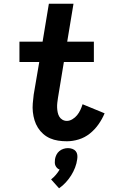

<svg xmlns="http://www.w3.org/2000/svg" viewBox="-20 -755 640 1037"><path d="M341 8Q317 8 294 4.5Q271 1 250.5 -8Q230 -17 213.5 -31.5Q197 -46 185 -65Q173 -84 166.5 -105.5Q160 -127 157.5 -150Q155 -173 157 -196.5Q159 -220 162 -244L192 -420H85V-530H210L244 -735H377L343 -530H487V-420H325L293 -226Q291 -213 289.5 -200Q288 -187 288.5 -174Q289 -161 291.5 -148.5Q294 -136 300 -125.5Q306 -115 317 -108.5Q328 -102 341 -102Q356 -102 371 -111Q386 -120 396.5 -133Q407 -146 414 -161Q421 -176 426 -192L545 -143Q532 -112 512 -83.5Q492 -55 465 -33.5Q438 -12 405.5 -2Q373 8 341 8ZM299 262 256 214Q270 203 281.5 189.5Q293 176 302 161Q302 161 302 161Q302 161 302 161Q294 158 288.5 152.5Q283 147 279.5 139.5Q276 132 276 123Q276 114 277 105Q279 93 284.5 81.5Q290 70 300 61.5Q310 53 322.5 49Q335 45 347 45Q359 45 370.5 49Q382 53 389 61.5Q396 70 397.5 81.5Q399 93 397 105Q394 128 385.5 150Q377 172 364.5 192Q352 212 335.5 230Q319 248 299 262Z"/></svg>

Font: Iosevka Curly Slab XBdEx
Style: Italic
Weight: 800
Width: 7
Italic angle: -9°
Monospace: yes
Designer: Belleve Invis
Foundry: Belleve Invis
Version: Version 11.1.0; ttfautohint (v1.8.3)